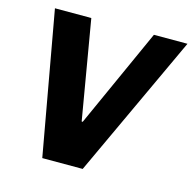

<svg xmlns="http://www.w3.org/2000/svg" viewBox="-102 -788 893 890"><g transform="rotate(15 345.0 -343.0)"><path d="M177 0 54 -686H228.5L309.5 -211H314.5L529 -686H690L371 0Z"/></g></svg>

Font: Chivo Medium
Style: Italic
Weight: 500
Italic angle: -8.05°
Designer: Hector Gatti
Foundry: Omnibus-Type
Version: Version 2.002